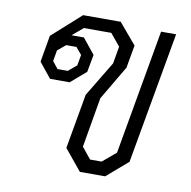

<svg xmlns="http://www.w3.org/2000/svg" viewBox="-68 -636 701 704"><g transform="rotate(10 282.5 -284.0)"><path d="M210 -78 246 -282 325 -413 336 -477 299 -522H197L157 -488H203L249 -431L237 -366L180 -317H107L62 -373L79 -472L186 -568H326L391 -491L376 -406L301 -279L269 -93L303 -51H346L396 -93L478 -558H534L447 -68L368 0H274ZM166 -357 197 -383 204 -423 182 -449H144L114 -424L107 -383L128 -357Z"/></g></svg>

Font: Chakra Petch Light
Style: Italic
Weight: 300
Italic angle: -10°
Designer: Katatrad Aksorn Co.,Ltd.
Foundry: Cadson Demak Co.,Ltd.
Version: Version 1.000; ttfautohint (v1.6)